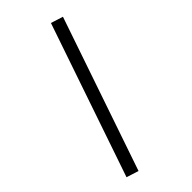

<svg xmlns="http://www.w3.org/2000/svg" viewBox="-200 -580 704 704"><g transform="rotate(-45 152.0 -228.5)"><path d="M271.4 -519.3 224.1 -534.3 20.2 61.6 67.5 76.6Z"/></g></svg>

Font: Parastoo
Style: Regular
Weight: 400
Foundry: Saber Rastikerdar (saber.rastikerdar@gmail.com)
Version: Version 3.000